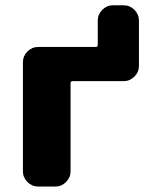

<svg xmlns="http://www.w3.org/2000/svg" viewBox="-20 -724 577 724"><path d="M503.9 -475.6Q503.9 -452.1 486.8 -435.1Q469.7 -418 446.3 -418H253.9Q246.1 -418 246.1 -410.2V-78.1Q246.1 -54.7 229 -37.6Q211.9 -20.5 188.5 -20.5H124Q100.6 -20.5 83.5 -37.6Q66.4 -54.7 66.4 -78.1V-489.3Q66.4 -512.7 83.5 -529.8Q100.6 -546.9 124 -546.9H341.8Q348.6 -546.9 348.6 -554.7V-646.5Q348.6 -669.9 365.7 -687Q382.8 -704.1 406.2 -704.1H446.3Q469.7 -704.1 486.8 -687Q503.9 -669.9 503.9 -646.5Z"/></svg>

Font: Gen Jyuu Gothic Heavy
Style: Bold
Weight: 900
Designer: [Source Han Sans]
Ryoko NISHIZUKA  (kana & ideographs); Paul D. Hunt (Latin, Greek & Cyrillic); Wenlong ZHANG  (bopomofo
Version: Version 1.002.20150607